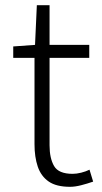

<svg xmlns="http://www.w3.org/2000/svg" viewBox="-20 -707 392 740"><path d="M250 13Q197 13 167.5 -7.5Q138 -28 125.5 -65Q113 -102 113 -151V-484H31V-528L115 -534L122 -687H171V-534H324V-484H171V-147Q171 -97 188.5 -67Q206 -37 260 -37Q275 -37 293 -41.5Q311 -46 325 -53L339 -7Q316 1 292.5 7Q269 13 250 13Z"/></svg>

Font: Noto Sans HK Thin Light
Style: Regular
Weight: 300
Version: Version 2.004-H2;hotconv 1.0.118;makeotfexe 2.5.65603